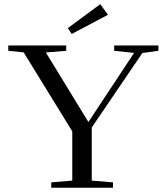

<svg xmlns="http://www.w3.org/2000/svg" viewBox="-20 -875 777 895"><path d="M314.5 -716.8 295.9 -743.7 447.3 -855.5 483.4 -806.2ZM218.8 0V-24.9L316.9 -33.2V-262.7L90.3 -630.9L18.6 -638.2V-663.1H288.6V-638.2L193.8 -630.4L392.1 -306.2L605 -628.4L512.2 -638.2V-663.1H718.3V-638.2L643.6 -627.9L407.7 -280.8V-33.2L506.8 -24.9V0Z"/></svg>

Font: Elstob
Style: Regular
Weight: 400
Designer: Peter S. Baker
Version: Version 1.015